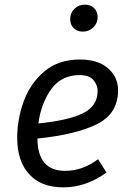

<svg xmlns="http://www.w3.org/2000/svg" viewBox="-20 -794 556 826"><path d="M141 -198Q142 -59 260 -59Q298 -59 332 -71Q366 -83 402 -109L438 -52Q351 12 252 12Q157 12 105.5 -44.5Q54 -101 54 -201Q54 -281 82 -358Q110 -435 170.5 -486.5Q231 -538 324 -538Q402 -538 445 -500Q488 -462 488 -406Q488 -305 397.5 -260Q307 -215 141 -198ZM400 -403Q400 -429 381.5 -450Q363 -471 323 -471Q244 -471 200.5 -410.5Q157 -350 145 -263Q275 -276 337.5 -307Q400 -338 400 -403ZM282 -711Q282 -738 300 -756Q318 -774 345 -774Q370 -774 385 -759Q400 -744 400 -721Q400 -694 381.5 -676Q363 -658 336 -658Q312 -658 297 -673Q282 -688 282 -711Z"/></svg>

Font: Fira Sans Book
Style: Italic
Weight: 350
Italic angle: -8°
Designer: bBox Type GmbH & Carrois Corporate GbR & Edenspiekermann AG
Foundry: bBox Type GmbH & Carrois Corporate GbR & Edenspiekermann AG
Version: Version 4.301